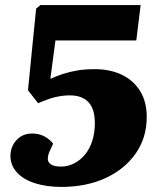

<svg xmlns="http://www.w3.org/2000/svg" viewBox="-20 -721 637 755"><path d="M353 -237Q353 -275 341.5 -299Q330 -323 308 -334.5Q286 -346 255 -346Q226 -346 197 -339Q168 -332 130 -315L90 -366L122 -687L139 -701H533L516 -562H198L178 -411Q205 -423 230 -431Q255 -439 284.5 -444Q314 -449 353 -449Q413 -449 459 -427Q505 -405 531 -363Q557 -321 557 -261Q557 -180 514 -118Q471 -56 395.5 -21Q320 14 221 14Q163 14 117.5 -0.5Q72 -15 46.5 -43Q21 -71 21 -109Q21 -131 31 -150.5Q41 -170 60 -183Q79 -196 107 -196Q133 -196 154 -185Q175 -174 189 -156L175 -126Q168 -110 168 -96.5Q168 -83 180.5 -74.5Q193 -66 220 -66Q247 -66 271.5 -78.5Q296 -91 314.5 -113.5Q333 -136 343 -167.5Q353 -199 353 -237Z"/></svg>

Font: Literata ExtraBold
Style: Italic
Weight: 800
Italic angle: -2°
Designer: Latin by Veronika Burian and Jose Scaglione. Greek by Irene Vlachou. Cyrillic by Vera Evstafieva
Foundry: TypeTogether
Version: Version 3.002